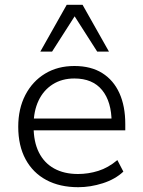

<svg xmlns="http://www.w3.org/2000/svg" viewBox="-20 -772 595 800"><path d="M306 8Q229 8 173 -22Q117 -52 86.5 -108.5Q56 -165 56 -244Q56 -319 85.5 -376Q115 -433 167.5 -465Q220 -497 290 -497Q359 -497 406 -467.5Q453 -438 477.5 -384Q502 -330 502 -255V-229H103V-278H464L445 -262Q445 -348 405.5 -396.5Q366 -445 290 -445Q238 -445 199.5 -420.5Q161 -396 140.5 -352.5Q120 -309 120 -251V-244Q120 -181 142 -137Q164 -93 205.5 -70Q247 -47 305 -47Q348 -47 389.5 -60Q431 -73 469 -105L494 -57Q460 -25 408.5 -8.5Q357 8 306 8ZM148 -557 258 -752H324L434 -557H385L291 -704L197 -557Z"/></svg>

Font: Nunito Sans 10pt Light
Style: Regular
Weight: 300
Designer: Vernon Adams
Foundry: Vernon Adams
Version: Version 3.101;gftools[0.9.27]